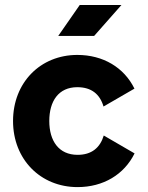

<svg xmlns="http://www.w3.org/2000/svg" viewBox="-20 -743 597 776"><path d="M360.4 -597.7 470.7 -722.7H302.2L215.3 -597.7ZM179.2 -253.9C179.2 -334.5 216.8 -390.6 292.5 -390.6C349.6 -390.6 383.8 -362.3 398.4 -312.5L523.4 -384.8C481.4 -470.2 397 -521 292.5 -521C142.6 -521 32.7 -408.7 32.7 -253.9C32.7 -99.1 143.6 13.2 293.5 13.2C397.5 13.2 481.9 -37.6 523.9 -123L399.4 -195.3C384.3 -145.5 350.1 -117.2 293.5 -117.2C217.8 -117.2 179.2 -173.3 179.2 -253.9Z"/></svg>

Font: Giphurs ExtraBold
Style: Regular
Weight: 800
Version: Version 1.000